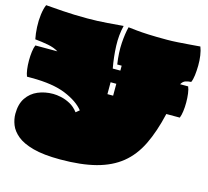

<svg xmlns="http://www.w3.org/2000/svg" viewBox="-122 -855 1269 1170"><g transform="rotate(15 513.0 -270.0)"><path d="M353 173Q248 173 182 155Q116 137 80.5 107.5Q45 78 31.5 43.5Q18 9 18 -25Q18 -87 44.5 -126Q71 -165 114.5 -183.5Q158 -202 210 -202Q232 -202 260.5 -196Q289 -190 318 -174.5Q347 -159 370 -129L392 -147Q354 -195 273 -228.5Q192 -262 58 -262H28Q21 -279 17.5 -305Q14 -331 14 -360.5Q14 -390 17.5 -416.5Q21 -443 28 -459H167Q140 -476 100.5 -483.5Q61 -491 18 -495Q11 -529 9 -570Q7 -611 12 -649.5Q17 -688 28 -713Q66 -710 135.5 -705Q205 -700 291 -700Q356 -700 417.5 -705Q479 -710 517 -713Q502 -653 504.5 -584.5Q507 -516 520 -445H568V-476H540Q529 -550 533 -610Q537 -670 548 -713Q574 -710 603.5 -707Q633 -704 678 -702Q723 -700 794 -700Q824 -700 862.5 -702.5Q901 -705 938.5 -708Q976 -711 1001 -713Q1010 -691 1014.5 -660Q1019 -629 1018.5 -596.5Q1018 -564 1014.5 -535.5Q1011 -507 1003 -490Q982 -489 967 -483.5Q952 -478 941 -459H992Q999 -443 1002.5 -416.5Q1006 -390 1006 -360.5Q1006 -331 1002.5 -305Q999 -279 992 -262H907Q880 -145 839.5 -62Q799 21 735.5 72.5Q672 124 578.5 148.5Q485 173 353 173ZM529 -286H565V-361H529Z"/></g></svg>

Font: Oi
Style: Regular
Weight: 400
Designer: Kostas Bartsokas, Mohamad Dakak
Foundry: Foundry5
Version: Version 4.000